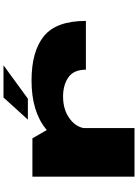

<svg xmlns="http://www.w3.org/2000/svg" viewBox="135 -927 792 1102"><g transform="rotate(-90 531.0 -376.0)"><path d="M682 -279H962Q962 -449 874.5 -520Q787 -591 620 -591Q443 -591 341.2 -508Q239.5 -425 239.5 -359L345 -270Q345 -329 397.5 -369.5Q450 -410 528 -410Q594 -410 638 -379.5Q682 -349 682 -279ZM68 0H347V-484L288 -586H68ZM395.5 -612H515.5L707.5 -752H522.5Z"/></g></svg>

Font: Anybody ExtraExpanded Black
Style: Regular
Weight: 900
Width: 8
Version: Version 1.113;gftools[0.9.25]